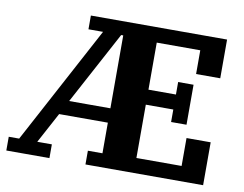

<svg xmlns="http://www.w3.org/2000/svg" viewBox="-76 -803 1156 908"><g transform="rotate(10 502.0 -349.0)"><path d="M7 -66H57L360 -632H290V-698H944V-512H828V-626H619V-400H751V-460H825V-268H751V-328H619V-72H836V-206H952V0H387V-66H457V-213H223L144 -66H214V0H7ZM259 -282H457V-632H447Z"/></g></svg>

Font: IBM Plex Serif
Style: Bold
Weight: 700
Designer: Mike Abbink, Paul van der Laan, Pieter van Rosmalen
Foundry: Bold Monday
Version: Version 2.008